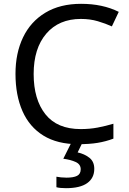

<svg xmlns="http://www.w3.org/2000/svg" viewBox="-20 -744 672 1004"><path d="M403 -645Q288 -645 222 -568Q156 -491 156 -357Q156 -224 217.5 -146.5Q279 -69 402 -69Q449 -69 491 -77Q533 -85 573 -97V-19Q533 -4 490.5 3Q448 10 389 10Q280 10 207 -35Q134 -80 97.5 -163Q61 -246 61 -358Q61 -466 100.5 -548.5Q140 -631 217 -677.5Q294 -724 404 -724Q517 -724 601 -682L565 -606Q532 -621 491.5 -633Q451 -645 403 -645ZM473 139Q473 187 436 213.5Q399 240 325 240Q293 240 275 235V180Q284 182 299 183.5Q314 185 328 185Q364 185 383 175.5Q402 166 402 141Q402 115 375.5 103Q349 91 311 86L354 0H412L386 53Q422 61 447.5 81Q473 101 473 139Z"/></svg>

Font: Noto Sans
Style: Regular
Weight: 400
Designer: Monotype Design Team
Foundry: Monotype Imaging Inc.
Version: Version 2.007